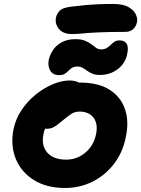

<svg xmlns="http://www.w3.org/2000/svg" viewBox="-20 -922 702 954"><path d="M303.2 12Q210.8 12 147.8 -27.7Q84.8 -67.4 58.1 -133.5Q31.4 -199.6 47.2 -280Q57.6 -330.8 86.9 -374.8Q116.2 -418.8 157.1 -451.9Q198 -485 242.7 -503.6Q287.4 -522.2 327.6 -522.2Q345.2 -522.2 361.4 -516.6Q377.6 -511 387.3 -499.3Q397 -487.6 393.4 -467.6Q385.4 -432.4 365.4 -405.1Q345.4 -377.8 297.6 -362.6Q273.6 -354.6 252.1 -338.6Q230.6 -322.6 215.6 -301.7Q200.6 -280.8 196 -255.8Q184.4 -198.8 214.9 -163.8Q245.4 -128.8 308.6 -128.8Q362.8 -128.8 404.4 -163.9Q446 -199 457.6 -256.8Q467.4 -307.4 444.5 -337.5Q421.6 -367.6 375 -367.6Q351.4 -367.6 333.7 -355.6Q316 -343.6 291.8 -323.6Q274.4 -309.2 262 -299.9Q249.6 -290.6 238.1 -286.3Q226.6 -282 211.2 -282Q193.4 -282 178.4 -299.8Q163.4 -317.6 171.2 -356.6Q176.8 -385.4 198.5 -413.2Q220.2 -441 250.6 -463Q281 -485 314.7 -498.3Q348.4 -511.6 379 -511.6Q468.2 -511.6 523.7 -476.6Q579.2 -441.6 600.5 -381.2Q621.8 -320.8 605.8 -244Q591 -166 546.9 -108.4Q502.8 -50.8 439.7 -19.4Q376.6 12 303.2 12ZM475.2 -549.6Q454 -549.6 439 -555.9Q424 -562.2 412.8 -570.5Q401.6 -578.8 390.2 -585.1Q378.8 -591.4 365 -591.4Q348 -591.4 337.7 -584.9Q327.4 -578.4 319.7 -570Q312 -561.6 301.5 -555.1Q291 -548.6 273.6 -548.6Q243.2 -548.6 229.6 -571.3Q216 -594 222.4 -624.8Q228 -650.6 244 -674.1Q260 -697.6 287.6 -712.5Q315.2 -727.4 355.6 -727.4Q383.6 -727.4 402.2 -719.8Q420.8 -712.2 433.9 -702Q447 -691.8 457.8 -684.2Q468.6 -676.6 481.6 -676.6Q499.2 -676.6 510.2 -683.4Q521.2 -690.2 529.9 -698.9Q538.6 -707.6 548.4 -714.4Q558.2 -721.2 574.2 -721.2Q597.8 -721.2 608.7 -705.5Q619.6 -689.8 612.2 -654Q603.2 -608.2 565.7 -578.9Q528.2 -549.6 475.2 -549.6ZM339.2 -752.8Q292.4 -752.8 272.2 -778.8Q252 -804.8 258.2 -834.6Q261.6 -852.2 275.7 -867.7Q289.8 -883.2 329.6 -888.4Q370.4 -893.6 404 -896.6Q437.6 -899.6 470.6 -901Q503.6 -902.4 541.4 -902.4Q591.6 -902.4 618.6 -886.8Q645.6 -871.2 654.9 -850.5Q664.2 -829.8 660.8 -812.4Q656.2 -790 641.1 -776.8Q626 -763.6 602.8 -763.6Q521 -763.6 469.7 -761.1Q418.4 -758.6 388.2 -755.7Q358 -752.8 339.2 -752.8Z"/></svg>

Font: Shantell Sans Light
Style: Italic
Weight: 300
Italic angle: -11°
Designer: Stephen Nixon, Anya Danilova, Shantell Martin
Foundry: Arrow Type
Version: Version 1.008;[ac192a2d6]